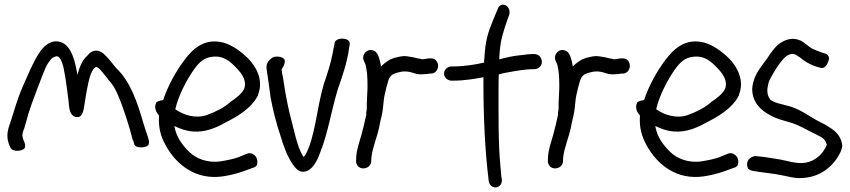

<svg xmlns="http://www.w3.org/2000/svg" viewBox="-20 -741 3711 838"><path d="M87 -185C92 -202 98 -222 104 -245C113 -277 169 -424 180 -448C188 -464 197 -476 203 -483C208 -489 215 -492 221 -494C234 -497 232 -496 242 -486C248 -476 254 -462 258 -443V-441C267 -402 273 -345 279 -302C282 -267 284 -238 309 -231C343 -222 345 -265 350 -293C352 -309 356 -328 359 -347C367 -389 375 -429 394 -446C403 -453 413 -443 427 -426L452 -395V-394C470 -375 484 -354 496 -323C518 -273 545 -188 560 -128L561 -129L566 -111C573 -92 616 -96 627 -107C630 -113 631 -119 630 -126V-127L624 -148C620 -159 614 -177 606 -203C579 -296 549 -385 488 -443C472 -461 460 -480 441 -498C419 -523 388 -531 362 -499C339 -479 327 -449 318 -414C308 -472 293 -541 246 -557C212 -569 185 -550 167 -531C156 -518 145 -502 134 -481C122 -459 105 -423 83 -372C49 -293 45 -265 25 -206C14 -176 6 -147 19 -112L26 -96C35 -77 78 -80 88 -95C91 -102 90 -111 87 -119L81 -134C75 -152 78 -162 87 -184Z M1106 -327C1132 -392 1097 -451 1063 -486C1033 -515 995 -544 955 -555C874 -576 823 -530 785 -479C750 -433 714 -370 692 -304C676 -303 666 -297 662 -294C650 -269 664 -248 674 -237C671 -183 681 -147 703 -107C751 -19 837 45 951 29C985 24 1016 16 1044 6L1082 -8C1092 -10 1097 -15 1100 -18C1109 -40 1099 -60 1086 -67C1079 -72 1070 -74 1061 -71H1060L1021 -55C999 -47 974 -42 944 -37C886 -28 835 -49 805 -79C777 -107 749 -142 741 -191C766 -179 793 -169 823 -167C877 -163 924 -184 960 -204C1011 -230 1077 -266 1106 -325ZM745 -264C759 -326 796 -394 826 -437C849 -469 870 -489 905 -493C955 -500 985 -473 1014 -442C1037 -418 1059 -386 1045 -352C1034 -331 1009 -311 985 -296V-295C957 -271 922 -253 883 -239C834 -222 783 -238 745 -264Z M1144 -437C1150 -401 1155 -359 1161 -316C1171 -261 1187 -198 1205 -146C1218 -101 1235 -57 1257 -25C1269 -8 1288 21 1325 3C1351 -11 1368 -48 1378 -77C1411 -158 1427 -262 1454 -350C1473 -405 1496 -469 1504 -534L1506 -545C1507 -550 1508 -557 1501 -564C1485 -578 1448 -574 1441 -557L1439 -544C1437 -536 1434 -522 1431 -504C1423 -462 1407 -414 1392 -370C1362 -265 1355 -141 1313 -65C1311 -62 1307 -58 1305 -56L1302 -60V-62H1301C1275 -105 1262 -181 1244 -247C1232 -297 1223 -349 1216 -398C1212 -416 1210 -426 1209 -439C1212 -443 1223 -455 1223 -476C1223 -485 1209 -494 1190 -494C1183 -494 1177 -494 1168 -489C1154 -479 1139 -464 1144 -437Z M1865 -420C1905 -427 1899 -491 1857 -486H1849C1841 -484 1835 -484 1823 -482C1822 -482 1819 -483 1816 -484L1800 -487C1792 -489 1784 -491 1777 -492L1759 -495C1737 -499 1718 -492 1704 -489H1703L1685 -482H1684C1670 -474 1656 -464 1643 -451C1639 -472 1633 -511 1613 -519C1583 -534 1556 -501 1568 -476C1571 -467 1574 -465 1576 -456C1582 -433 1584 -403 1584 -371C1584 -358 1584 -345 1583 -336V-335C1583 -318 1581 -305 1581 -289V-272C1581 -266 1581 -265 1580 -258C1577 -243 1578 -248 1579 -242C1573 -212 1565 -180 1557 -151C1549 -122 1537 -90 1535 -58L1534 -38C1534 -24 1544 -6 1565 -6C1584 -6 1597 -18 1600 -33V-34L1601 -53C1605 -95 1625 -139 1635 -186V-187C1640 -215 1650 -245 1652 -275C1654 -295 1656 -317 1660 -332L1666 -358L1674 -386C1680 -409 1693 -419 1715 -424L1727 -427C1739 -430 1754 -430 1768 -427C1781 -425 1800 -414 1826 -417C1836 -417 1845 -418 1857 -420Z M1958 -451H1951C1932 -451 1918 -436 1918 -420C1918 -402 1934 -389 1951 -389H1959C2009 -389 2052 -397 2090 -404V-371C2090 -234 2097 -80 2112 39L2113 49V50C2122 93 2177 81 2170 39L2168 29C2167 25 2167 7 2164 -18C2154 -118 2156 -254 2156 -369C2156 -385 2156 -400 2157 -416C2171 -421 2189 -424 2207 -427C2233 -432 2277 -439 2303 -439H2312C2329 -439 2345 -452 2345 -471C2345 -489 2332 -505 2312 -505H2303C2286 -505 2261 -501 2261 -501C2223 -498 2189 -490 2159 -482C2162 -551 2169 -577 2187 -633L2202 -675C2215 -714 2166 -741 2152 -701L2134 -658C2110 -600 2098 -564 2094 -485C2093 -480 2093 -474 2093 -468C2057 -459 2003 -451 1958 -451Z M2702 -420C2742 -427 2736 -491 2694 -486H2686C2678 -484 2672 -484 2660 -482C2659 -482 2656 -483 2653 -484L2637 -487C2629 -489 2621 -491 2614 -492L2596 -495C2574 -499 2555 -492 2541 -489H2540L2522 -482H2521C2507 -474 2493 -464 2480 -451C2476 -472 2470 -511 2450 -519C2420 -534 2393 -501 2405 -476C2408 -467 2411 -465 2413 -456C2419 -433 2421 -403 2421 -371C2421 -358 2421 -345 2420 -336V-335C2420 -318 2418 -305 2418 -289V-272C2418 -266 2418 -265 2417 -258C2414 -243 2415 -248 2416 -242C2410 -212 2402 -180 2394 -151C2386 -122 2374 -90 2372 -58L2371 -38C2371 -24 2381 -6 2402 -6C2421 -6 2434 -18 2437 -33V-34L2438 -53C2442 -95 2462 -139 2472 -186V-187C2477 -215 2487 -245 2489 -275C2491 -295 2493 -317 2497 -332L2503 -358L2511 -386C2517 -409 2530 -419 2552 -424L2564 -427C2576 -430 2591 -430 2605 -427C2618 -425 2637 -414 2663 -417C2673 -417 2682 -418 2694 -420Z M3205 -327C3231 -392 3196 -451 3162 -486C3132 -515 3094 -544 3054 -555C2973 -576 2922 -530 2884 -479C2849 -433 2813 -370 2791 -304C2775 -303 2765 -297 2761 -294C2749 -269 2763 -248 2773 -237C2770 -183 2780 -147 2802 -107C2850 -19 2936 45 3050 29C3084 24 3115 16 3143 6L3181 -8C3191 -10 3196 -15 3199 -18C3208 -40 3198 -60 3185 -67C3178 -72 3169 -74 3160 -71H3159L3120 -55C3098 -47 3073 -42 3043 -37C2985 -28 2934 -49 2904 -79C2876 -107 2848 -142 2840 -191C2865 -179 2892 -169 2922 -167C2976 -163 3023 -184 3059 -204C3110 -230 3176 -266 3205 -325ZM2844 -264C2858 -326 2895 -394 2925 -437C2948 -469 2969 -489 3004 -493C3054 -500 3084 -473 3113 -442C3136 -418 3158 -386 3144 -352C3133 -331 3108 -311 3084 -296V-295C3056 -271 3021 -253 2982 -239C2933 -222 2882 -238 2844 -264Z M3656 -108C3651 -147 3626 -170 3599 -186C3589 -193 3575 -201 3560 -208C3517 -229 3479 -261 3430 -276L3392 -286C3374 -290 3351 -298 3343 -305C3333 -320 3329 -326 3329 -351C3330 -359 3332 -370 3335 -382C3338 -391 3350 -414 3369 -444C3388 -473 3404 -490 3412 -496C3427 -506 3438 -508 3452 -503L3472 -490C3490 -474 3512 -462 3534 -453L3555 -447C3576 -436 3591 -456 3596 -476C3601 -486 3599 -505 3576 -509L3555 -516C3543 -521 3531 -525 3523 -530C3507 -539 3494 -553 3475 -564H3474C3442 -578 3414 -571 3387 -554C3369 -543 3349 -519 3327 -484C3300 -449 3282 -423 3275 -404C3268 -386 3264 -369 3263 -354C3263 -293 3302 -259 3340 -239C3377 -217 3420 -212 3456 -197C3490 -182 3527 -161 3564 -143C3579 -133 3583 -127 3589 -109C3572 -69 3539 -38 3496 -31C3454 -24 3414 -41 3372 -47C3349 -50 3323 -56 3294 -58L3276 -60C3274 -60 3259 -56 3254 -51C3237 -38 3238 -16 3247 -3C3252 1 3259 4 3268 5L3285 8C3312 11 3340 16 3365 19C3393 23 3425 32 3455 36H3456C3530 40 3587 10 3625 -39C3637 -55 3654 -81 3656 -104Z"/></svg>

Font: Stray Cat
Style: ExBdCn
Weight: 800
Version: Version 1.0